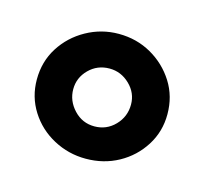

<svg xmlns="http://www.w3.org/2000/svg" viewBox="-48 -766 343 321"><g transform="rotate(15 123.0 -605.0)"><path d="M123 -713Q93 -713 67 -698.5Q41 -684 25.5 -659.5Q10 -635 10 -604Q10 -574 25.5 -549.5Q41 -525 67 -511Q93 -497 123 -497Q154 -497 179.5 -511Q205 -525 220.5 -549.5Q236 -574 236 -604Q236 -635 220.5 -659.5Q205 -684 179.5 -698.5Q154 -713 123 -713ZM123 -553Q102 -553 87.5 -568.5Q73 -584 73 -604Q73 -624 87.5 -638.5Q102 -653 123 -653Q143 -653 158 -638.5Q173 -624 173 -604Q173 -583 158.5 -568Q144 -553 123 -553Z"/></g></svg>

Font: Catamaran Thin Medium
Style: Regular
Weight: 500
Version: Version 2.000